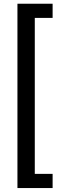

<svg xmlns="http://www.w3.org/2000/svg" viewBox="-20 -832 305 1005"><path d="M255.4 -738.3H162.1V78.1H255.4V152.3H71.3V-812.5H255.4Z"/></svg>

Font: Nahid FD
Style: FD
Weight: 400
Foundry: DejaVu fonts team - Redesigned by Saber Rastikerdar
Version: Version 0.3.0